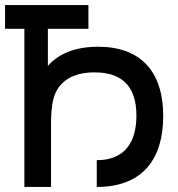

<svg xmlns="http://www.w3.org/2000/svg" viewBox="-20 -740 706 760"><path d="M76.5 0H182V-252C182 -285 184 -324 193 -354C212 -417.5 267 -453.5 354.5 -453.5C454.5 -453.5 520 -406.5 520 -282.5C520 -179 475.5 -106 363 -106V0C544.5 0 626 -110.5 626 -280.5C626 -461.5 533 -555 368 -555C282.5 -555 214 -530 169.5 -479V-626H330V-720H0V-626H76.5Z"/></svg>

Font: Eudonet SemiBold
Style: Regular
Weight: 600
Designer: Mikhail Sharanda
Foundry: Mikhail Sharanda
Version: Version 4.503;Glyphs 3.1.2 (3151)